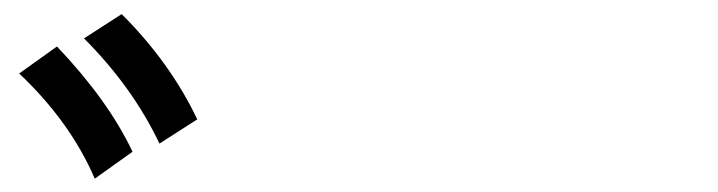

<svg xmlns="http://www.w3.org/2000/svg" viewBox="-20 -872 1040 278"><path d="M265.6 -699.2 210.9 -664.1Q171.9 -746.1 101.6 -816.4L156.2 -851.6Q226.6 -781.2 265.6 -699.2ZM171.9 -652.3 117.2 -613.3Q82 -695.3 7.8 -765.6L62.5 -804.7Q136.7 -726.6 171.9 -652.3Z"/></svg>

Font: WenQuanYi Micro Hei Mono
Style: Regular
Weight: 400
Foundry: Ascender Corporation
Version: Version 0.2.0-beta